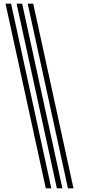

<svg xmlns="http://www.w3.org/2000/svg" viewBox="-20 -820 478 1040"><path d="M258 200H228L10 -800H40ZM378 200H348L130 -800H160ZM318 200H288L70 -800H100Z"/></svg>

Font: Big Shoulders Inline Text Thin Black
Style: Regular
Weight: 900
Version: Version 2.002